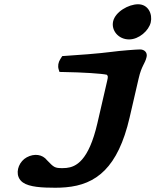

<svg xmlns="http://www.w3.org/2000/svg" viewBox="-20 -725 780 901"><path d="M630.8 -357.5C644.7 -417.9 660.3 -424.6 667.9 -457.7C672.7 -478.4 657.9 -493 637.1 -493C622.6 -493 543.3 -487.2 503.7 -481.6C446.8 -474 338.4 -465.9 288.4 -462.9L272.1 -461.8L263.3 -448.1C253.2 -432.4 250.5 -414.6 255.2 -399.7L259.1 -387.4L274.1 -387.1C370.6 -385.6 458.7 -379.7 481.3 -374.2C486.8 -367.6 487.8 -366.7 482.8 -345.1L437.1 -147C395.9 31.5 335.5 58.3 292.2 63C286.3 63.7 280.1 64 273.7 64C236.3 64 232.9 60.2 201 27.3C179.1 -1.1 140.9 -5.8 105.6 13.2C72.3 31.1 54.3 73.8 67.2 106.1C71.1 115.9 77.9 124.7 87.5 131.4C118.1 152.9 177.7 156 239.8 156C256 156 272.4 155.4 288.8 153.9C430.9 141.7 533.8 62.5 588.3 -173.7ZM585.9 -540C631.9 -540 678.4 -581.1 687.4 -620C696.4 -659 675.9 -705 628 -705C583.3 -705 521.2 -669.7 510.9 -625C501.1 -582.6 535.3 -540 585.9 -540Z"/></svg>

Font: Linux Libertine Mono O 
Style: Mono Bold Oblique
Weight: 400
Italic angle: -13°
Designer: Philipp H. Poll
Foundry: Philipp H. Poll
Version: Version 5.1.7